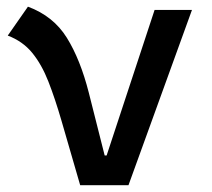

<svg xmlns="http://www.w3.org/2000/svg" viewBox="-20 -547 626 567"><path d="M216.8 0 161.6 -190.4Q142.6 -255.9 122.8 -306.4Q103 -356.9 75 -391.1Q46.9 -425.3 2.9 -441.9L62.5 -527.3Q137.7 -499.5 177.5 -435.3Q217.3 -371.1 242.2 -273.4L289.1 -87.9H294.9L436.5 -517.6H546.9L359.4 0Z"/></svg>

Font: Caskaydia Cove
Style: Regular
Weight: 400
Monospace: yes
Designer: Aaron Bell
Foundry: Saja Typeworks
Version: Version 4.300; ttfautohint (v1.8.3)